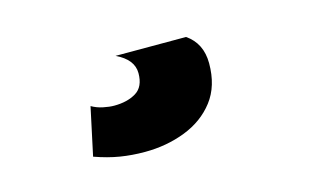

<svg xmlns="http://www.w3.org/2000/svg" viewBox="-43 -110 726 434"><g transform="rotate(-15 320.0 106.5)"><path d="M137 200 161 88Q173 95 187.5 98Q202 101 213 101Q244 101 264.5 88.5Q285 76 285 44Q285 12 245 -7H410Q445 17 445 64Q445 117 418.5 151.5Q392 186 348 203Q304 220 253 220Q223 220 195.5 215.5Q168 211 137 200Z"/></g></svg>

Font: Georama ExtraExtended
Style: Bold Italic
Weight: 700
Width: 8
Italic angle: -9°
Designer: Jean-Baptiste Levee
Foundry: Production Type
Version: Version 1.000